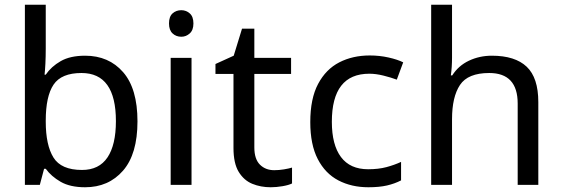

<svg xmlns="http://www.w3.org/2000/svg" viewBox="-20 -780 2372 810"><path d="M173 -760V-575Q173 -541 171.5 -511.5Q170 -482 168 -465H173Q196 -499 236 -522Q276 -545 339 -545Q439 -545 499.5 -475.5Q560 -406 560 -268Q560 -130 499 -60Q438 10 339 10Q276 10 236 -13Q196 -36 173 -68H166L148 0H85V-760ZM324 -472Q239 -472 206 -423Q173 -374 173 -271V-267Q173 -168 205.5 -115.5Q238 -63 326 -63Q398 -63 433.5 -116Q469 -169 469 -269Q469 -472 324 -472Z M745 -737Q765 -737 780.5 -723.5Q796 -710 796 -681Q796 -653 780.5 -639Q765 -625 745 -625Q723 -625 708 -639Q693 -653 693 -681Q693 -710 708 -723.5Q723 -737 745 -737ZM788 -536V0H700V-536Z M1137 -62Q1157 -62 1178 -65.5Q1199 -69 1212 -73V-6Q1198 1 1172 5.5Q1146 10 1122 10Q1080 10 1044.5 -4.5Q1009 -19 987 -55Q965 -91 965 -156V-468H889V-510L966 -545L1001 -659H1053V-536H1208V-468H1053V-158Q1053 -109 1076.5 -85.5Q1100 -62 1137 -62Z M1534 10Q1463 10 1407.5 -19Q1352 -48 1320.5 -109Q1289 -170 1289 -265Q1289 -364 1322 -426Q1355 -488 1411.5 -517Q1468 -546 1540 -546Q1581 -546 1619 -537.5Q1657 -529 1681 -517L1654 -444Q1630 -453 1598 -461Q1566 -469 1538 -469Q1380 -469 1380 -266Q1380 -169 1418.5 -117.5Q1457 -66 1533 -66Q1577 -66 1610.5 -75Q1644 -84 1672 -97V-19Q1645 -5 1612.5 2.5Q1580 10 1534 10Z M1887 -760V-537Q1887 -497 1882 -462H1888Q1914 -503 1958.5 -524Q2003 -545 2055 -545Q2153 -545 2202 -498.5Q2251 -452 2251 -349V0H2164V-343Q2164 -472 2044 -472Q1954 -472 1920.5 -421.5Q1887 -371 1887 -277V0H1799V-760Z"/></svg>

Font: Noto Sans IKEA
Style: Regular
Weight: 400
Designer: Monotype Design Team
Foundry: Monotype Imaging Inc.
Version: Version 2.001